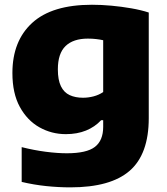

<svg xmlns="http://www.w3.org/2000/svg" viewBox="-20 -578 720 828"><path d="M283.5 230Q232.5 230 179.5 224.5Q126.5 219 73.5 206.5V56.5Q127 70 177.5 76.5Q228 83 268 83Q353.5 83 389.2 55.5Q425 28 425 -31V-59.5H416Q389 -30.5 350.8 -15Q312.5 0.5 264 0.5Q202.5 0.5 150 -29Q97.5 -58.5 65.5 -117Q33.5 -175.5 33.5 -263Q33.5 -401.5 119 -479.5Q204.5 -557.5 376.5 -557.5Q417 -557.5 460.5 -553.5Q504 -549.5 545.8 -542.2Q587.5 -535 621.5 -524V-68.5Q621.5 87 539.2 158.5Q457 230 283.5 230ZM338 -156.5Q361 -156.5 383.8 -162.5Q406.5 -168.5 425 -181V-404.5Q412 -407.5 395 -409.5Q378 -411.5 359 -411.5Q296 -411.5 262.8 -379.5Q229.5 -347.5 229.5 -279Q229.5 -233 242.8 -206Q256 -179 280.5 -167.8Q305 -156.5 338 -156.5Z"/></svg>

Font: Encode Sans SemiExpanded ExtraBold
Style: Regular
Weight: 800
Width: 6
Designer: Multiple Designers
Foundry: Impallari Type
Version: Version 3.002